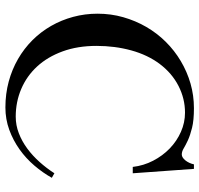

<svg xmlns="http://www.w3.org/2000/svg" viewBox="-34 -702 752 725"><g transform="rotate(90 342.5 -340.0)"><path d="M634.8 -464.8H610.8Q606 -505.9 587.4 -541.7Q568.8 -577.6 541 -604.5Q513.2 -631.3 478.3 -646.7Q443.4 -662.1 405.8 -662.1Q353 -662.1 304.9 -637.5Q256.8 -612.8 222.2 -566.9Q188 -521.5 170.9 -459.5Q153.8 -397.5 153.8 -328.1Q153.8 -256.3 174.6 -199.7Q195.3 -143.1 231.4 -103.8Q267.6 -64.5 316.4 -43.7Q365.2 -22.9 420.9 -22.9Q453.6 -22.9 483.9 -34.7Q514.2 -46.4 541.3 -66.4Q568.4 -86.4 592 -112.8Q615.7 -139.2 634.8 -168.9L651.9 -159.2Q632.8 -125 605.7 -93.3Q578.6 -61.5 544.7 -37.4Q510.7 -13.2 470.7 1.5Q430.7 16.1 386.2 16.1Q335 16.1 288.8 3.7Q242.7 -8.8 203.4 -31.5Q164.1 -54.2 132.3 -85.9Q100.6 -117.7 78.4 -156.5Q56.2 -195.3 44.2 -239.7Q32.2 -284.2 32.2 -332Q32.2 -382.3 45.4 -428.7Q58.6 -475.1 82 -515.6Q105.5 -556.2 138.4 -589.4Q171.4 -622.6 211.2 -646.2Q251 -669.9 295.9 -682.9Q340.8 -695.8 389.2 -695.8Q434.6 -695.8 463.1 -688.7Q491.7 -681.6 510.5 -672.9Q529.3 -664.1 541 -657Q552.7 -649.9 564 -649.9Q569.8 -649.9 575.4 -653.6Q581.1 -657.2 586.2 -663.6Q591.3 -669.9 595.2 -678.2Q599.1 -686.5 601.1 -695.8H618.2Z"/></g></svg>

Font: Tunjung putih
Style: Regular
Weight: 400
Designer: R.S. Wihananto
Foundry: R.S. Wihananto
Version: Version 2.0.1